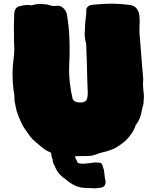

<svg xmlns="http://www.w3.org/2000/svg" viewBox="-20 -841 863 1053"><path d="M260.3 -3.4Q231.4 -14.6 207 -35.6Q168.9 -67.4 156.5 -79.8Q144 -92.3 134.3 -108.4Q127.9 -118.2 121.1 -127Q95.7 -160.2 70.8 -233.4Q65.4 -262.2 59.1 -291L59.6 -299.3Q59.6 -323.2 54.2 -346.2Q48.8 -389.2 48.8 -432.1Q48.8 -478 57.1 -542Q58.6 -559.1 58.6 -573.7Q58.6 -588.4 57.1 -603Q56.2 -636.2 56.2 -681.2Q56.2 -727.1 58.6 -772.5Q62.5 -800.3 87.6 -807.1Q112.8 -814 132.8 -814Q142.1 -814 151.4 -811.5Q180.7 -819.3 196.8 -819.3Q214.8 -819.3 241.2 -815.9Q263.2 -808.1 276.4 -808.1L297.4 -809.6Q314.5 -809.6 328.1 -795.9Q344.2 -780.3 347.7 -758.3Q349.1 -744.6 351.6 -730Q361.8 -666 361.8 -570.3Q361.8 -518.6 359.9 -494.6Q358.9 -474.6 358.9 -455.1Q358.9 -385.7 377.4 -302.7Q383.3 -278.8 421.9 -278.8Q445.8 -278.8 454.1 -292.5Q461.4 -304.2 461.4 -333L459 -390.1Q457 -498.5 452.6 -600.1Q444.3 -631.8 444.3 -657.7Q444.3 -668.5 445.8 -678.2Q445.8 -707.5 449.7 -737.8Q453.6 -758.8 453.6 -791.5Q461.9 -814.5 493.7 -815.4Q553.2 -820.8 584 -820.8Q641.1 -820.8 696.8 -813Q719.7 -808.6 731.2 -791.7Q742.7 -774.9 744.6 -752.9Q746.1 -737.8 746.1 -722.2Q746.1 -710 745.1 -698.7L744.6 -664.6Q746.1 -638.2 749 -611.3L759.3 -479.5Q762.7 -443.8 765.6 -407.7Q765.6 -398.9 764.6 -390.1Q764.2 -384.8 764.2 -378.9Q764.2 -362.8 769.5 -314.9Q769.5 -302.7 766.6 -269.5Q760.3 -249.5 756.3 -228Q750 -189.9 729 -161.6Q723.1 -153.8 719.7 -142.6Q691.4 -72.3 606.9 -26.4Q596.7 -21.5 568.8 -12.2Q556.6 -8.3 544.4 -5.9Q526.4 -2 509.3 4.9Q484.9 14.6 459.5 14.6L392.1 15.6Q394 22.5 394.5 28.8Q398.9 33.7 406.2 51.8Q418.5 57.1 436.5 57.1Q446.8 57.1 501.5 49.8Q515.1 49.8 528.3 51.3Q539.1 52.7 543.9 72.3L546.4 80.6Q551.3 91.8 551.3 102.5L555.7 137.7Q559.1 148.4 559.1 155.3Q559.1 185.5 531.7 188.5Q526.4 189 522.9 189.5Q519.5 189.9 516.6 189.9Q511.7 190.4 507.3 191.9Q479 190.4 470.7 190.4Q462.4 190.4 443.4 189.5Q387.2 186.5 337.4 139.6Q323.7 132.8 307.4 115Q291 97.2 281.2 71.8Q269 50.8 268.1 31.7Q267.1 27.3 265.1 23.4Q261.7 15.6 260.3 -3.4Z"/></svg>

Font: Kaph
Style: Regular
Weight: 400
Designer: GGBotNet
Foundry: f0n7.com
Version: 1.10